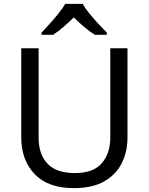

<svg xmlns="http://www.w3.org/2000/svg" viewBox="-20 -964 771 994"><path d="M640 -252Q640 -178 610 -118.5Q580 -59 518.5 -24.5Q457 10 362 10Q229 10 159.5 -62.5Q90 -135 90 -254V-714H180V-251Q180 -164 226.5 -116Q273 -68 367 -68Q464 -68 507.5 -119.5Q551 -171 551 -252V-714H640ZM195 -784V-795Q214 -815 237.5 -841Q261 -867 283 -894.5Q305 -922 318 -944H408Q420 -922 442.5 -894.5Q465 -867 489.5 -840.5Q514 -814 533 -795V-784H471Q445 -800 417 -823.5Q389 -847 362 -874Q335 -847 308 -824Q281 -801 255 -784Z"/></svg>

Font: Noto Sans Coptic
Style: Regular
Weight: 400
Designer: Monotype Design Team, Denis Moyogo Jacquerye
Foundry: Monotype Imaging Inc.
Version: Version 2.002; ttfautohint (v1.8.4.7-5d5b)